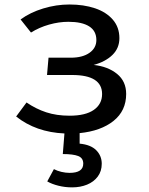

<svg xmlns="http://www.w3.org/2000/svg" viewBox="-20 -573 655 842"><path d="M329.2 10.8V56.9Q377.9 61.5 402.1 85.9Q426.2 110.3 426.2 145.1Q426.2 177.9 408.7 201.3Q391.3 224.6 361.8 236.7Q332.3 248.7 296.4 248.7Q265.1 248.7 236.4 241.5Q207.7 234.4 187.2 222.6L216.4 168.7Q230.8 176.4 249.5 180.8Q268.2 185.1 285.1 185.1Q345.1 185.1 345.1 144.6Q345.1 120 323.1 111.3Q301 102.6 255.4 102.6L262.6 12.3Q137.4 6.7 50.8 -62.1L96.4 -123.6Q137.4 -95.4 182.8 -80.5Q228.2 -65.6 285.1 -65.6Q354.9 -65.6 391.3 -91Q427.7 -116.4 427.7 -160.5Q427.7 -244.1 296.4 -244.1H186.2L192.8 -320H290.3Q342.1 -320 372.3 -341.3Q402.6 -362.6 402.6 -397.4Q402.6 -437.4 371 -457.4Q339.5 -477.4 280 -477.4Q238.5 -477.4 195.1 -465.1Q151.8 -452.8 115.9 -430.3L70.3 -487.7Q112.3 -518.5 169.5 -535.9Q226.7 -553.3 284.6 -553.3Q347.2 -553.3 396.7 -536.7Q446.2 -520 474.9 -486.7Q503.6 -453.3 503.6 -405.6Q503.6 -362.1 473.3 -332.3Q443.1 -302.6 390.8 -288.2Q453.3 -281.5 493.3 -249Q533.3 -216.4 533.3 -161Q533.3 -87.2 477.9 -42.8Q422.6 1.5 329.2 10.8Z"/></svg>

Font: Fira Code Fixed Retina
Style: Regular
Weight: 450
Monospace: yes
Designer: Carrois Corporate, Edenspiekermann AG, Nikita Prokopov
Foundry: Carrois Corporate, Edenspiekermann AG, Nikita Prokopov
Version: Version 5.002